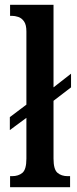

<svg xmlns="http://www.w3.org/2000/svg" viewBox="-20 -780 319 800"><path d="M22 0V-46H30Q57 -46 73.5 -60Q90 -74 90 -119V-289L21 -238V-292L90 -344V-649Q90 -677 80 -691Q70 -705 56 -709.5Q42 -714 30 -714H22V-760H203V-416L276 -473V-416L203 -360V-119Q203 -74 219.5 -60Q236 -46 262 -46H272V0Z"/></svg>

Font: Noto Serif Tamil ExtraCondensed SemiBold
Style: Regular
Weight: 600
Width: 2
Designer: Indian Type Foundry, Tom Grace, and the Monotype Design Team
Foundry: Monotype Imaging Inc.
Version: Version 2.004; ttfautohint (v1.8.4.7-5d5b)